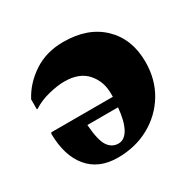

<svg xmlns="http://www.w3.org/2000/svg" viewBox="-114 -592 730 722"><g transform="rotate(-30 251.5 -231.0)"><path d="M204 9Q122 9 77 -44.5Q32 -98 31 -194L34 -199H301Q301 -206 301 -214Q301 -266 268.5 -303Q236 -340 171 -340Q142 -340 103 -330.5Q64 -321 33 -301H30V-344Q58 -398 113 -434.5Q168 -471 242 -471Q349 -471 411 -411Q473 -351 473 -252Q473 -176 437.5 -117Q402 -58 341 -24.5Q280 9 204 9ZM232 -36Q259 -36 276 -67Q293 -98 298 -155H165Q170 -86 187 -61Q204 -36 232 -36Z"/></g></svg>

Font: Spectral ExtraBold
Style: Regular
Weight: 800
Designer: Jean-Baptiste Levee
Foundry: Production Type
Version: Version 2.001